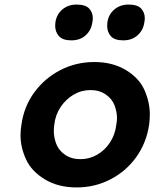

<svg xmlns="http://www.w3.org/2000/svg" viewBox="-20 -812 677 842"><path d="M316 10Q235 10 176.5 -25.5Q118 -61 94 -113.5Q70 -166 70 -219Q70 -241 74 -265Q85 -345 130.5 -407Q176 -469 244.5 -504.5Q313 -540 394 -540Q474 -540 532.5 -504.5Q591 -469 614 -416Q637 -363 637 -310Q637 -288 634 -265Q622 -185 577.5 -123Q533 -61 464.5 -25.5Q396 10 316 10ZM333 -114Q372 -114 406 -133.5Q440 -153 462.5 -187.5Q485 -222 490 -265Q493 -281 493 -295Q493 -321 482.5 -349.5Q472 -378 444 -397.5Q416 -417 377 -417Q337 -417 303 -397Q269 -377 246 -343Q223 -309 218 -265Q216 -250 216 -236Q216 -210 226.5 -181.5Q237 -153 265 -133.5Q293 -114 333 -114ZM521 -635Q482 -635 466 -653.5Q450 -672 450 -698Q450 -706 451 -714Q456 -749 481.5 -770.5Q507 -792 544 -792Q583 -792 599 -774.5Q615 -757 615 -732Q615 -724 613 -714Q608 -679 583 -657Q558 -635 521 -635ZM293 -635Q255 -635 238.5 -653.5Q222 -672 222 -699Q222 -706 223 -714Q228 -749 253.5 -770.5Q279 -792 316 -792Q355 -792 371 -774.5Q387 -757 387 -732Q387 -724 385 -714Q380 -679 355.5 -657Q331 -635 293 -635Z"/></svg>

Font: Lexend SemBd
Style: Italic
Weight: 600
Italic angle: -8.13011°
Designer: Bonnie Shaver-Troup, Thomas Jockin
Foundry: Lexend
Version: Version 1.007